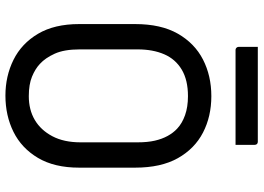

<svg xmlns="http://www.w3.org/2000/svg" viewBox="-148 -778 947 690"><g transform="rotate(90 325.0 -433.5)"><path d="M326 -720Q399 -720 457 -690Q515 -660 549 -599.5Q583 -539 583 -446V-245Q583 -156 548 -97Q513 -38 454.5 -9Q396 20 324 20Q254 20 195.5 -9Q137 -38 102 -97Q67 -156 67 -245V-446Q67 -539 101.5 -599.5Q136 -660 194.5 -690Q253 -720 326 -720ZM158 -247Q158 -191 173.5 -157Q189 -123 210 -104Q228 -87 256 -75.5Q284 -64 326 -64Q375 -64 411.5 -85.5Q448 -107 470 -148.5Q492 -190 492 -250V-455Q492 -491 486 -517Q480 -543 469 -563Q458 -583 443 -597Q424 -615 394.5 -625.5Q365 -636 326 -636Q268 -636 230.5 -613.5Q193 -591 175.5 -550.5Q158 -510 158 -455ZM149 -887H490Q495 -887 498 -884Q501 -881 501 -876Q501 -859 501 -842Q501 -825 501 -807H160Q157 -807 154.5 -808.5Q152 -810 150.5 -812.5Q149 -815 149 -818Q149 -836 149 -853Q149 -870 149 -887Z"/></g></svg>

Font: Recursive
Style: Regular
Weight: 400
Version: Version 1.085